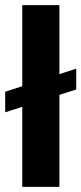

<svg xmlns="http://www.w3.org/2000/svg" viewBox="-30 -727 316 747"><path d="M266.6 -378.9 201.2 -357.9V0H56.6V-311.5L-9.8 -290V-370.1L56.6 -391.6V-707H201.2V-438.5L266.6 -460Z"/></svg>

Font: WEMIX Pretendard
Style: Bold
Weight: 700
Designer: Base glyphs from Inter by Rasmus Andersson; Hangeul glyphs from Noto Sans CJK(Source Han Sans) by Jang Soo-young and Kan
Foundry: Kil Hyung-jin
Version: Version 1.000